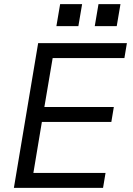

<svg xmlns="http://www.w3.org/2000/svg" viewBox="-20 -906 640 926"><path d="M47 0 164 -698H592L580 -626H234L194 -390H529L517 -318H182L141 -72H489L477 0ZM376 -886 358 -780H252L270 -886ZM561 -886 543 -780H437L455 -886Z"/></svg>

Font: iA Writer Duo S
Style: Italic
Weight: 400
Italic angle: -9.5°
Designer: Mike Abbink, Paul van der Laan, Pieter van Rosmalen, Oliver Reichenstein
Foundry: Bold Monday and Information Architects Inc.
Version: Version 2.000